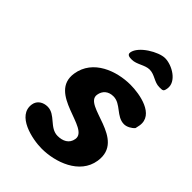

<svg xmlns="http://www.w3.org/2000/svg" viewBox="-217 -841 949 949"><g transform="rotate(45 257.0 -367.0)"><path d="M63 -113C49 -22 185 7 252 7C346 7 473 -36 490 -147C517 -323 243 -287 257 -375C262 -407 285 -427 320 -427C373 -427 400 -366 454 -366C473 -366 495 -378 508 -393C509 -397 512 -413 513 -417C527 -505 405 -527 339 -527C243 -527 121 -484 103 -369C78 -206 350 -233 336 -145C330 -107 298 -93 263 -93C206 -93 182 -161 126 -161C96 -161 68 -145 63 -113ZM225 -639C222 -620 241 -619 256 -619C290 -619 320 -647 353 -647C389 -647 412 -619 448 -619C473 -619 477 -619 481 -643C490 -698 417 -741 367 -741C323 -741 233 -689 225 -639Z"/></g></svg>

Font: Asimov Print
Style: Regular
Weight: 500
Designer: Google
Version: Version 2.000980: 2014